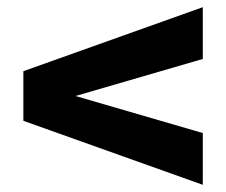

<svg xmlns="http://www.w3.org/2000/svg" viewBox="-20 -607 629 534"><path d="M544 -237V-93L45 -271V-409L544 -587V-443L190 -340Z"/></svg>

Font: Hind Mysuru
Style: Bold
Weight: 700
Designer: Manushi Parikh, Hitesh Malaviya
Foundry: Indian Type Foundry
Version: Version 0.703;PS 1.0;hotconv 1.0.86;makeotf.lib2.5.63406